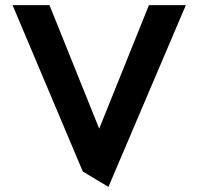

<svg xmlns="http://www.w3.org/2000/svg" viewBox="-20 -723 775 749"><path d="M705 -703H561L367 -221L173 -703H29L303 -54L403 6Z"/></svg>

Font: Bluebird
Style: Regular
Weight: 400
Designer: Jasper
Foundry: Cannot Into Space Fonts
Version: Version 0.98